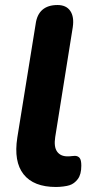

<svg xmlns="http://www.w3.org/2000/svg" viewBox="-20 -734 373 765"><path d="M203 11Q114 11 74 -39.5Q34 -90 49 -186L122 -638Q127 -676 149 -695Q171 -714 209 -714Q244 -714 260 -690.5Q276 -667 270 -626L200 -188Q194 -149 207.5 -130Q221 -111 249 -111Q259 -111 265.5 -112Q272 -113 278 -113Q290 -113 297 -105Q304 -97 304 -74Q304 -39 290 -20.5Q276 -2 257 4Q248 7 232.5 9Q217 11 203 11Z"/></svg>

Font: Nunito ExtraLight ExtraBold
Style: Italic
Weight: 800
Italic angle: -9°
Version: Version 3.602